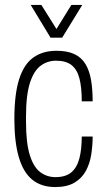

<svg xmlns="http://www.w3.org/2000/svg" viewBox="-20 -743 432 775"><path d="M203 12Q147 12 110.5 -17.5Q74 -47 56 -108.5Q38 -170 38 -263Q38 -362 57 -422.5Q76 -483 114 -510.5Q152 -538 208 -538Q252 -538 280.5 -524.5Q309 -511 325 -484.5Q341 -458 347.5 -420Q354 -382 354 -334H310Q310 -391 300.5 -427Q291 -463 268.5 -480.5Q246 -498 206 -498Q172 -498 144.5 -478Q117 -458 101 -409Q85 -360 85 -272V-251Q85 -167 100 -118Q115 -69 142 -48.5Q169 -28 204 -28Q245 -28 268 -47.5Q291 -67 300.5 -104Q310 -141 310 -192H354Q354 -157 348.5 -120.5Q343 -84 327 -54Q311 -24 281 -6Q251 12 203 12ZM104 -723H147L221 -605H195L268 -723H312L231 -591H184Z"/></svg>

Font: Archivo Condensed Thin
Style: Regular
Weight: 250
Width: 3
Designer: Hector Gatti
Foundry: Omnibus-Type
Version: Version 2.001